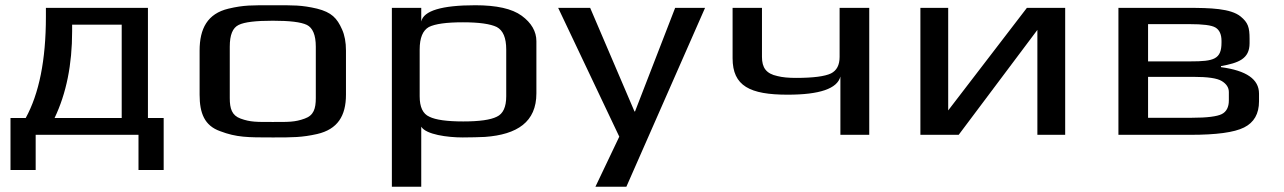

<svg xmlns="http://www.w3.org/2000/svg" viewBox="-20 -514 4895 732"><path d="M444 -64H188C233 -158 255 -268 255 -395V-420H444ZM155 -450C155 -285 129 -157 78 -64H20V134H116V0H508V134H604V-64H544V-484H155Z M1299 -321C1299 -353 1294 -380 1284 -402C1265 -445 1244 -467 1189 -481C1129 -495 1099 -494 1020 -494C941 -494 910 -495 851 -481C771 -462 741 -405 741 -321V-153C741 -82 760 -35 819 -14C882 10 924 10 1020 10C1096 10 1131 10 1189 -3C1267 -21 1299 -72 1299 -153ZM1184 -140C1184 -100 1176 -74 1142 -62C1104 -48 1079 -49 1020 -49C960 -49 935 -48 897 -62C864 -74 856 -100 856 -140V-336C856 -381 867 -408 890 -419C912 -430 956 -435 1020 -435C1084 -435 1127 -430 1150 -419C1172 -408 1184 -381 1184 -336Z M1744 10C1777 10 1805 9 1829 8C1952 -1 2025 -49 2025 -158V-357C2025 -394 2006 -427 1969 -454C1932 -481 1873 -494 1792 -494C1664 -494 1595 -473 1586 -432V-484H1474V198H1586V-31C1604 -1 1686 10 1744 10ZM1910 -147C1910 -106 1898 -80 1874 -69C1850 -57 1808 -51 1746 -51C1684 -51 1641 -57 1617 -69C1592 -80 1580 -106 1580 -147V-325C1580 -370 1592 -398 1615 -411C1639 -423 1682 -429 1745 -429C1806 -429 1849 -423 1874 -411C1898 -398 1910 -370 1910 -325Z M2668 -484H2554L2401 -89H2399L2230 -484H2108L2341 7L2250 198H2368Z M2983 -153C3105 -153 3172 -176 3184 -222V0H3294V-484H3181V-297C3181 -266 3170 -245 3148 -234C3125 -223 3081 -217 3015 -217C2987 -217 2963 -219 2944 -224C2901 -233 2885 -256 2885 -297V-484H2773V-292C2773 -186 2839 -153 2983 -153Z M3635 0 3935 -400V0H4041V-484H3895L3595 -93V-484H3489V0Z M4744 -349V-366C4744 -410 4738 -428 4710 -451C4672 -482 4594 -484 4509 -484H4244V0H4518C4617 0 4685 -9 4723 -28C4761 -47 4780 -80 4780 -128V-157C4780 -212 4732 -245 4635 -258V-262C4701 -274 4744 -289 4744 -349ZM4519 -280H4357V-422H4515C4566 -422 4599 -418 4614 -409C4629 -400 4637 -383 4637 -358V-352C4637 -288 4608 -280 4519 -280ZM4665 -131C4665 -106 4656 -88 4638 -79C4620 -70 4582 -65 4524 -65H4357V-221H4530C4584 -221 4620 -216 4638 -205C4656 -194 4665 -180 4665 -163Z"/></svg>

Font: Gamestation Extended
Style: Regular
Weight: 400
Width: 7
Designer: Jonas Hecksher
Foundry: Jonas Hecksher, Playtypeª, e-types AS
Version: Version 1.003